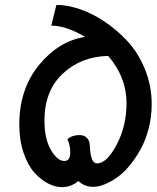

<svg xmlns="http://www.w3.org/2000/svg" viewBox="-20 -734 641 786"><path d="M301 7Q277 28 245 31.5Q213 35 180.5 19Q148 3 121 -27Q94 -57 76.5 -108.5Q59 -160 59 -224Q59 -369 139.5 -467.5Q220 -566 328 -583Q251 -629 190 -629L211 -714Q254 -714 305.5 -697Q357 -680 409 -645Q461 -610 504 -563Q547 -516 574 -449Q601 -382 601 -307Q601 -257 589 -209.5Q577 -162 556.5 -124.5Q536 -87 510 -55.5Q484 -24 455 -4.5Q426 15 398 24.5Q370 34 344.5 29.5Q319 25 301 7ZM377 -65Q417 -65 457.5 -141.5Q498 -218 498 -312Q498 -418 423 -505Q313 -503 237.5 -433Q162 -363 162 -240Q162 -165 188.5 -120Q215 -75 243 -75Q266 -75 267.5 -105.5Q269 -136 256 -164Q275 -181 305 -181Q324 -181 334 -171Q344 -161 346 -150.5Q348 -140 349 -119Q354 -65 377 -65Z"/></svg>

Font: Lemonada Light
Style: Regular
Weight: 300
Designer: Mohamed Gaber (Arabic), Eduardo Tunni (Latin)
Foundry: Kief Type Foundry
Version: Version 4.004